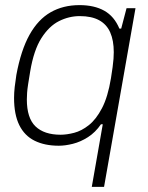

<svg xmlns="http://www.w3.org/2000/svg" viewBox="-20 -558 577 751"><path d="M339 173 382 -72H375Q353 -40 324 -21.5Q295 -3 265 4.5Q235 12 210 12Q155 12 115.5 -7.5Q76 -27 55.5 -68.5Q35 -110 35 -175Q35 -195 37.5 -217.5Q40 -240 44 -265Q62 -362 95.5 -422Q129 -482 178 -510Q227 -538 291 -538Q349 -538 388 -516Q427 -494 447 -446H454L475 -526H510L387 173ZM217 -31Q241 -31 270 -38.5Q299 -46 327.5 -68.5Q356 -91 379 -135Q402 -179 414 -252Q418 -277 420.5 -295.5Q423 -314 424 -328Q425 -342 425 -354Q425 -400 411 -431.5Q397 -463 367.5 -479Q338 -495 292 -495Q250 -495 211 -475.5Q172 -456 142 -409Q112 -362 98 -278Q93 -248 90 -228.5Q87 -209 86 -195Q85 -181 85 -169Q85 -96 119 -63.5Q153 -31 217 -31Z"/></svg>

Font: Archivo SemiBold Thin
Style: Italic
Weight: 250
Italic angle: -10°
Version: Version 2.001